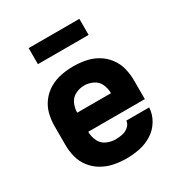

<svg xmlns="http://www.w3.org/2000/svg" viewBox="-174 -855 924 984"><g transform="rotate(-30 288.0 -362.5)"><path d="M291 8Q331 8 370 0Q409 -8 443 -29.5Q477 -51 498 -86Q519 -121 521 -161H386Q384 -141 367.5 -127Q351 -113 331 -109Q311 -105 291 -105Q263 -105 237.5 -117Q212 -129 200 -155Q188 -181 188 -209H523V-320Q523 -357 514 -392.5Q505 -428 482.5 -457.5Q460 -487 428.5 -505.5Q397 -524 361 -531Q325 -538 288 -538Q252 -538 216 -531Q180 -524 148 -505.5Q116 -487 93.5 -457.5Q71 -428 62 -392.5Q53 -357 53 -320V-210Q53 -173 62 -137.5Q71 -102 94 -72.5Q117 -43 149.5 -24.5Q182 -6 218 1Q254 8 291 8ZM388 -322H188Q188 -349 199.5 -374.5Q211 -400 236 -412.5Q261 -425 288 -425Q315 -425 340.5 -412.5Q366 -400 377 -374.5Q388 -349 388 -322ZM138 -638H438V-733H138Z"/></g></svg>

Font: Iosevka Sparkle Extrabold
Style: Regular
Weight: 800
Designer: Belleve Invis
Foundry: Belleve Invis
Version: Version 4.5.0; ttfautohint (v1.8.3)